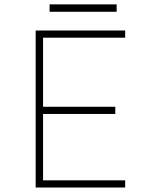

<svg xmlns="http://www.w3.org/2000/svg" viewBox="-20 -836 690 856"><path d="M139 0V-700H538V-668H172V-360H494V-328H172V-32H538V0ZM201 -783.5V-816.5H500V-783.5Z"/></svg>

Font: Trispace Thin
Style: Regular
Weight: 100
Designer: Tyler Finck
Foundry: Etcetera Type Company
Version: Version 1.210